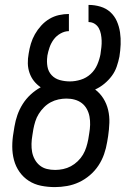

<svg xmlns="http://www.w3.org/2000/svg" viewBox="-20 -755 540 783"><path d="M204 8Q175 8 147.5 2.5Q120 -3 97.5 -17.5Q75 -32 59.5 -54Q44 -76 37 -102.5Q30 -129 30 -157.5Q30 -186 35 -214L39 -239Q43 -263 51 -286Q59 -309 72.5 -330.5Q86 -352 105 -369.5Q124 -387 146 -399Q130 -410 118.5 -424.5Q107 -439 100.5 -457.5Q94 -476 93.5 -496Q93 -516 97 -537Q100 -557 106 -577Q112 -597 122.5 -615.5Q133 -634 148 -650.5Q163 -667 181.5 -678Q200 -689 220.5 -693.5Q241 -698 261 -698V-628Q244 -628 227 -618.5Q210 -609 199 -594Q188 -579 182 -561.5Q176 -544 173 -527Q173 -527 173 -526.5Q173 -526 173 -525Q170 -504 173.5 -483.5Q177 -463 190.5 -448.5Q204 -434 224 -428.5Q244 -423 265 -423Q287 -423 309.5 -430Q332 -437 349.5 -453Q367 -469 376.5 -491Q386 -513 390 -535Q390 -535 390 -535.5Q390 -536 390 -536Q392 -549 393.5 -563Q395 -577 394.5 -590Q394 -603 391.5 -616Q389 -629 383 -640Q377 -651 366 -658Q355 -665 341 -665V-735Q366 -735 389.5 -728Q413 -721 430 -705.5Q447 -690 456.5 -668.5Q466 -647 469.5 -623Q473 -599 472 -574Q471 -549 467 -524Q463 -504 456 -483.5Q449 -463 436 -445.5Q423 -428 405.5 -413.5Q388 -399 368 -390Q388 -375 401.5 -353.5Q415 -332 421 -306.5Q427 -281 426 -254Q425 -227 421 -200L417 -176Q413 -151 404.5 -126.5Q396 -102 381.5 -80Q367 -58 346.5 -40.5Q326 -23 302.5 -12Q279 -1 253.5 3.5Q228 8 204 8ZM205 -62Q221 -62 237.5 -65.5Q254 -69 269 -77Q284 -85 297 -97.5Q310 -110 318.5 -124.5Q327 -139 332 -155Q337 -171 340 -187L344 -212Q347 -229 347.5 -246Q348 -263 345 -279.5Q342 -296 334 -310.5Q326 -325 313.5 -334.5Q301 -344 285 -348.5Q269 -353 251 -353Q235 -353 218.5 -349.5Q202 -346 187 -338Q172 -330 159.5 -317.5Q147 -305 138 -290.5Q129 -276 124 -260Q119 -244 116 -228L112 -203Q109 -186 108.5 -168.5Q108 -151 111 -135Q114 -119 122 -104.5Q130 -90 142.5 -80Q155 -70 171 -66Q187 -62 205 -62Z"/></svg>

Font: Iosevka SS04 Oblique
Style: Regular
Weight: 400
Italic angle: -9°
Monospace: yes
Designer: Belleve Invis
Foundry: Belleve Invis
Version: Version 19.0.0; ttfautohint (v1.8.4)